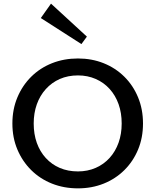

<svg xmlns="http://www.w3.org/2000/svg" viewBox="-20 -1021 854 1054"><path d="M408 13Q331 13 265.5 -13Q200 -39 151.5 -87Q103 -135 75.5 -200Q48 -265 48 -343Q48 -421 75.5 -486.5Q103 -552 151.5 -600Q200 -648 265.5 -674Q331 -700 408 -700Q484 -700 549 -674Q614 -648 662.5 -600Q711 -552 738 -486.5Q765 -421 765 -343Q765 -265 738 -200Q711 -135 662.5 -87Q614 -39 549 -13Q484 13 408 13ZM408 -80Q461 -80 505.5 -99.5Q550 -119 582 -154.5Q614 -190 631 -238Q648 -286 648 -343Q648 -401 631 -449Q614 -497 582 -532.5Q550 -568 505.5 -587.5Q461 -607 408 -607Q353 -607 308.5 -587.5Q264 -568 231.5 -532Q199 -496 182 -448Q165 -400 165 -343Q165 -285 182 -237Q199 -189 231.5 -153.5Q264 -118 308.5 -99Q353 -80 408 -80ZM427 -779 204 -922 260 -1001 457 -820Z"/></svg>

Font: BioRhyme Medium
Style: Regular
Weight: 500
Designer: Aoife Mooney
Foundry: Aoife Mooney Type
Version: Version 1.600;gftools[0.9.33]